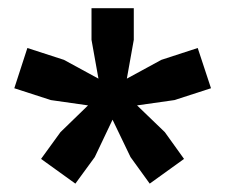

<svg xmlns="http://www.w3.org/2000/svg" viewBox="-20 -828 552 470"><path d="M315.5 -570 383.5 -504.5 430.5 -439 346.5 -378.5 299.5 -443.5 255.5 -535 212 -443.5 164.5 -378.5 80.5 -439 128 -504.5 195.5 -570 104.5 -583 15 -612 47 -710.5 136.5 -681.5 221 -635.5 204 -730.5V-808H307.5V-730.5L290.5 -635.5L375 -681.5L464 -710.5L496.5 -612L407 -583Z"/></svg>

Font: Encode Sans Semi Expanded
Style: Bold
Weight: 700
Width: 6
Designer: Multiple Designers
Foundry: Impallari Type
Version: Version 3.000; ttfautohint (v1.8.3) -l 8 -r 50 -G 200 -x 14 